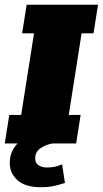

<svg xmlns="http://www.w3.org/2000/svg" viewBox="-22 -603 432 807"><path d="M-2 0 17 -120H67L121 -463H71L90 -583H390L371 -463H321L267 -120H317L298 0ZM151 184Q84 184 51.5 154.5Q19 125 19 82Q19 30 57 -5Q95 -40 153 -52L198 0Q170 5 148 20Q126 35 126 63Q126 82 140 91.5Q154 101 175 101Q194 101 208 98Q222 95 239 88L251 166Q220 176 198 180Q176 184 151 184Z"/></svg>

Font: Rokkitt SemiBold Black
Style: Italic
Weight: 900
Italic angle: -9°
Version: Version 3.103